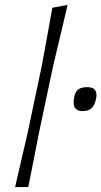

<svg xmlns="http://www.w3.org/2000/svg" viewBox="-20 -761 412 781"><path d="M41.5 0Q54.5 -56 66.2 -107.5Q78 -159 92.5 -221L150 -493.5Q161.5 -557 172.5 -616.2Q183.5 -675.5 193 -729.5L255 -741Q240.5 -680 226.2 -619Q212 -558 196.5 -494L138.5 -220.5Q126.5 -159.5 116.5 -108Q106.5 -56.5 95 0ZM316.5 -309Q268 -309 283 -371Q288.5 -392 301.2 -399.2Q314 -406.5 335.5 -406.5Q381 -406.5 370.5 -358Q364.5 -331.5 351.8 -320.2Q339 -309 316.5 -309Z"/></svg>

Font: Commissioner Loud ExtraLight
Style: Italic
Weight: 200
Italic angle: -12°
Designer: Kostas Bartsokas
Foundry: Kostas Bartsokas
Version: Version 1.000; ttfautohint (v1.8.3)